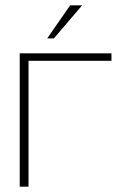

<svg xmlns="http://www.w3.org/2000/svg" viewBox="-20 -700 461 720"><path d="M54 0H87V-472H398V-500H54ZM157 -556H182L288 -680H243Z"/></svg>

Font: LT Wave Text Thin
Style: Regular
Weight: 100
Designer: Daniel Lyons
Version: Version 2.5 (Glyphs App)